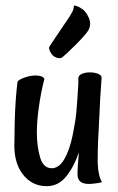

<svg xmlns="http://www.w3.org/2000/svg" viewBox="-20 -637 411 669"><path d="M30.3 -146.5 31.2 -209Q33.2 -291 41 -351.6Q43 -358.4 64 -366.2Q85 -374 104.5 -374Q127.9 -374 134.8 -362.3Q124 -322.3 116.2 -269.5Q108.4 -216.8 108.4 -176.8Q108.4 -127 119.6 -88.9Q130.9 -50.8 160.2 -50.8Q185.5 -50.8 204.1 -82.5Q222.7 -114.3 233.4 -167Q243.2 -214.8 246.1 -247.1Q249 -279.3 252.9 -343.8V-363.3Q252.9 -374 264.6 -379.4Q276.4 -384.8 293 -384.8Q310.5 -384.8 322.8 -379.4Q335 -374 334 -365.2L329.1 -293.9L326.2 -232.4Q320.3 -135.7 320.3 -77.1Q320.3 -64.5 322.3 -44.9Q324.2 -32.2 327.6 -20Q331.1 -7.8 335.9 -2.9Q332 -1 320.3 1L304.7 2.9Q299.8 3.9 289.1 3.9Q270.5 3.9 260.3 -3.9Q250 -11.7 250 -31.2Q250 -54.7 254.9 -106.4Q238.3 -56.6 210.9 -22.5Q183.6 11.7 142.6 11.7Q90.8 11.7 58.6 -30.8Q26.4 -73.2 30.3 -146.5ZM291 -538.1Q288.1 -529.3 273.9 -513.2Q259.8 -497.1 243.7 -481Q227.5 -464.8 213.9 -452.1Q200.2 -439.5 197.3 -437.5Q192.4 -432.6 180.7 -435.1Q168.9 -437.5 160.2 -448.2Q157.2 -452.1 155.3 -456.1Q153.3 -460 151.9 -464.4Q150.4 -468.8 151.4 -473.6Q175.8 -509.8 189.9 -531.2Q204.1 -552.7 211.9 -563.5L223.6 -581.1Q228.5 -588.9 232.9 -597.7Q237.3 -606.4 237.3 -617.2Q242.2 -618.2 247.6 -615.7Q252.9 -613.3 257.8 -611.3Q262.7 -607.4 268.6 -604.5Q281.2 -593.8 289.6 -574.7Q297.9 -555.7 291 -538.1Z"/></svg>

Font: BKP Parklife Text
Style: Regular
Weight: 400
Designer: Font Diner, Inc.; LA MECHKY PLUS GmbH
Foundry: Font Diner, Inc.; LA MECHKY PLUS GmbH
Version: Version 1.007